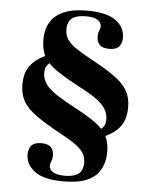

<svg xmlns="http://www.w3.org/2000/svg" viewBox="-55 -717 681 871"><g transform="rotate(5 286.0 -281.5)"><path d="M419 -104 396 -129Q416 -141 426 -153Q436 -165 436 -188Q436 -211 425 -231Q414 -251 389.5 -271Q365 -291 323 -313L268 -343Q217 -371 184 -395.5Q151 -420 135.5 -450Q120 -480 120 -522Q120 -557 130.5 -584.5Q141 -612 163 -631.5Q185 -651 220.5 -661.5Q256 -672 306 -672Q396 -672 437.5 -641.5Q479 -611 479 -564Q479 -539 466 -523.5Q453 -508 421 -508Q390 -508 377 -522Q364 -536 364 -560Q364 -573 366.5 -580Q369 -587 371.5 -593Q374 -599 374 -607Q374 -623 358 -634.5Q342 -646 302 -646Q261 -646 240.5 -630.5Q220 -615 220 -579Q220 -560 227.5 -543.5Q235 -527 255.5 -509.5Q276 -492 315 -470L374 -437Q434 -404 468 -376Q502 -348 516 -318.5Q530 -289 530 -251Q530 -209 516 -181.5Q502 -154 477.5 -136Q453 -118 419 -104ZM267 109Q177 109 135.5 78Q94 47 94 1Q94 -25 107.5 -40Q121 -55 152 -55Q183 -55 196 -41Q209 -27 209 -3Q209 9 206.5 16.5Q204 24 201.5 30Q199 36 199 44Q199 54 206 63Q213 72 229 77.5Q245 83 271 83Q312 83 332.5 67.5Q353 52 353 16Q353 -3 345.5 -19.5Q338 -36 317.5 -53.5Q297 -71 258 -93L199 -126Q139 -160 105 -187.5Q71 -215 57 -244.5Q43 -274 43 -312Q43 -355 57 -382Q71 -409 95.5 -427Q120 -445 154 -459L177 -434Q158 -422 147.5 -410Q137 -398 137 -375Q137 -352 148 -332Q159 -312 184 -292.5Q209 -273 250 -250L305 -220Q357 -192 389.5 -167.5Q422 -143 437.5 -113.5Q453 -84 453 -41Q453 5 434 39Q415 73 374.5 91Q334 109 267 109Z"/></g></svg>

Font: Frank Ruhl Libre Black
Style: Regular
Weight: 900
Designer: Yanek Iontef
Foundry: Fontef
Version: Version 6.004